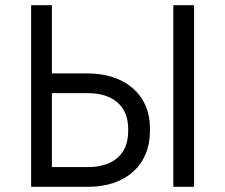

<svg xmlns="http://www.w3.org/2000/svg" viewBox="-20 -720 868 740"><path d="M100 0H320C465 0 558 -84 558 -215V-225C558 -356 461 -437 318 -437H180V-700H100ZM648 0H728V-700H648ZM180 -76V-361H318C416 -361 474 -311 474 -224V-214C474 -126 417 -76 318 -76Z"/></svg>

Font: Fixel Text Regular
Style: Regular
Weight: 400
Width: 4
Designer: AlfaBravo + MacPaw
Foundry: Kyrylo Tkachov, Marchela Mozhyna, Serhii Makarenko, Maria Weinstein, Zakhar Kryvoshyya
Version: Version 1.211